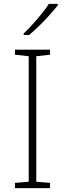

<svg xmlns="http://www.w3.org/2000/svg" viewBox="-20 -970 334 990"><path d="M238 0H57V-27L128 -33V-680L57 -688V-714H238V-688L167 -680V-33L238 -27ZM278 -942Q261 -921 236.5 -893.5Q212 -866 184 -838.5Q156 -811 131 -790H102V-797Q123 -817 148 -844.5Q173 -872 195.5 -900Q218 -928 232 -950H278Z"/></svg>

Font: Noto Sans Gujarati UI ExtraLight
Style: Regular
Weight: 200
Designer: Jelle Bosma - Monotype Design Team, Universal Thirst
Foundry: Monotype Imaging Inc.
Version: Version 2.106; ttfautohint (v1.8.4.7-5d5b)